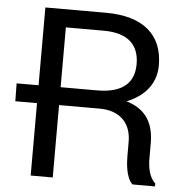

<svg xmlns="http://www.w3.org/2000/svg" viewBox="-51 -760 756 809"><g transform="rotate(5 326.5 -355.5)"><path d="M373 -306.2C459.5 -306.2 507.3 -256.8 507.3 -177.2V-117.2C507.3 -88.9 510.7 -25.4 539.1 0H634.3V-12.7C607.4 -35.6 600.6 -80.1 600.6 -116.2V-178.2C600.6 -257.3 572.8 -317.4 490.2 -344.7C487.8 -345.2 485.8 -346.2 483.4 -346.7C490.7 -349.6 497.6 -352.5 504.4 -356C568.8 -388.2 606 -440.9 606 -509.3C606 -640.6 520.5 -710.9 364.7 -710.9H108.4V-381.8H15.6L16.6 -306.2H108.4V0H201.7V-306.2ZM201.7 -381.8V-634.8H362.3C467.3 -634.8 512.2 -585.4 512.2 -506.8C512.2 -430.7 468.3 -381.8 355 -381.8Z"/></g></svg>

Font: Bert Sans
Style: Regular
Weight: 400
Designer: Christian Robertson (Google), Cristiano Sobral
Foundry: Google, Cristiano Sobral
Version: Version 3.101